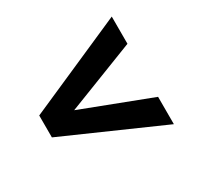

<svg xmlns="http://www.w3.org/2000/svg" viewBox="-107 -661 723 704"><g transform="rotate(-30 254.5 -309.0)"><path d="M441.9 -421.9 150.9 -308.6 441.9 -197.3V-81.5L30.3 -263.2V-356L441.9 -537.1Z"/></g></svg>

Font: Vazirmatn RD Medium
Style: Regular
Weight: 500
Designer: Saber Rastikerdar
Foundry: Saber Rastikerdar
Version: Version 33.003